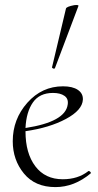

<svg xmlns="http://www.w3.org/2000/svg" viewBox="-20 -751 401 783"><path d="M204 -473Q203 -471 200 -471Q197 -471 194.5 -473Q192 -475 192 -476L249 -716Q251 -724 283 -730Q301 -732 300 -727ZM340 -53Q343 -55 347.5 -51Q352 -47 350 -44Q283 12 206 12Q123 12 77.5 -43.5Q32 -99 32 -175Q32 -265 91.5 -332Q151 -399 237 -399Q276 -399 297.5 -384.5Q319 -370 318 -345Q316 -302 249 -266Q182 -230 84 -216V-215Q84 -126 124 -73Q164 -20 236 -20Q298 -20 340 -53ZM196 -372Q141 -372 114 -333Q87 -294 84 -229Q246 -254 256 -324Q260 -348 243 -360Q226 -372 196 -372Z"/></svg>

Font: Cormorant Upright Light
Style: Regular
Weight: 300
Designer: Christian Thalmann (Catharsis Fonts)
Foundry: Catharsis Fonts
Version: Version 3.302;PS 003.302;hotconv 1.0.88;makeotf.lib2.5.64775